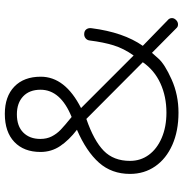

<svg xmlns="http://www.w3.org/2000/svg" viewBox="-2 -748 760 796"><g transform="rotate(-90 378.0 -350.0)"><path d="M55 -191Q55 -267 101.5 -319.5Q148 -372 238 -411Q195 -444 170.5 -480.5Q146 -517 146 -562Q146 -631 187.5 -670.5Q229 -710 304 -710Q376 -710 417 -670.5Q458 -631 458 -561Q458 -460 328 -394L546 -176Q575 -217 588 -259Q601 -301 608 -357Q609 -368 616.5 -374.5Q624 -381 634 -381Q648 -381 654.5 -372Q661 -363 659 -350Q642 -218 586 -138L692 -35Q701 -28 701 -17Q701 -8 693 0Q685 8 675 8Q666 8 661 3L557 -100Q556 -99 533 -73Q510 -47 446.5 -18.5Q383 10 309 10Q233 10 175.5 -15.5Q118 -41 86.5 -86.5Q55 -132 55 -191ZM404 -562Q404 -608 376.5 -634Q349 -660 302 -660Q253 -660 226.5 -633.5Q200 -607 200 -563Q200 -536 210.5 -515.5Q221 -495 237.5 -479Q254 -463 291 -433Q404 -479 404 -562ZM518 -138 283 -372Q193 -341 151 -300Q109 -259 109 -191Q109 -147 134 -113Q159 -79 204.5 -59.5Q250 -40 309 -40Q376 -40 430.5 -65Q485 -90 518 -138Z"/></g></svg>

Font: Kodchasan ExtraLight
Style: Regular
Weight: 275
Version: Version 1.000; ttfautohint (v1.6)